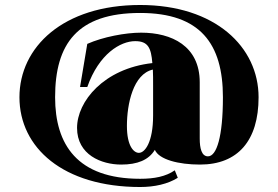

<svg xmlns="http://www.w3.org/2000/svg" viewBox="-20 -645 1115 770"><path d="M542 105C600 105 653 93 693 68L681 38C645 63 599 72 542 72C290 72 201 -65 201 -255C201 -469 290 -593 542 -593C784 -593 874 -469 874 -255C874 -97 849 -18 814 -18C788 -18 781 -52 781 -89V-315C781 -461 668 -514 546 -514C483 -514 393 -497 330 -469L301 -296H330C377 -430 464 -480 522 -480C574 -480 586 -453 591 -392C396 -370 289 -238 289 -132C289 -24 387 15 466 15C531 15 576 -3 601 -44C618 -5 696 15 782 15C934 15 1017 -81 1017 -255C1017 -456 844 -625 542 -625C233 -625 58 -456 58 -255C58 -53 233 105 542 105ZM537 -32C517 -32 489 -58 489 -140C489 -228 514 -348 593 -366C594 -347 594 -327 594 -304V-182C594 -74 561 -32 537 -32Z"/></svg>

Font: Sprat Condesed
Style: Bold
Weight: 700
Width: 3
Designer: Ethan Nakache
Foundry: Collletttivo
Version: Version 2.000;Glyphs 3.2 (3217)